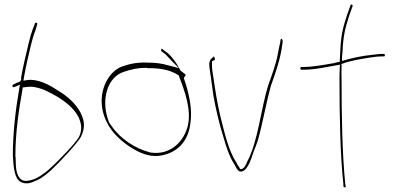

<svg xmlns="http://www.w3.org/2000/svg" viewBox="-20 -740 1740 837"><path d="M36 -62C39 -5 44 38 70 53C91 64 113 60 137 47H139C167 34 192 13 214 -9C236 -29 319 -117 333 -144C341 -161 346 -178 346 -195C346 -212 341 -228 332 -247C313 -286 273 -322 233 -345C202 -366 160 -390 116 -392C110 -392 104 -392 98 -391L82 -388L85 -406C94 -456 105 -504 116 -548C121 -568 126 -586 134 -606L142 -633C143 -636 143 -636 142 -639C139 -641 133 -642 133 -640V-639L122 -611C115 -592 110 -573 105 -552C94 -503 81 -455 72 -402C72 -400 76 -388 62 -382C62 -382 58 -381 55 -380L37 -371C30 -367 36 -355 46 -362L67 -371L63 -348C48 -261 36 -162 36 -62ZM37 -63C37 -63 36 -63 36 -63C36 -63 37 -63 37 -63ZM47 -56V-58C47 -162 62 -261 78 -350L79 -359H81C92 -360 102 -362 115 -362H116C135 -361 155 -355 173 -348C221 -326 292 -288 322 -230C329 -215 334 -199 334 -184C334 -170 331 -155 323 -141C308 -114 229 -34 209 -16C197 -4 183 8 171 16C154 29 132 44 100 48C66 53 55 23 51 -1C48 -20 49 -41 48 -56ZM171 16Z M432 -357C410 -287 432 -220 465 -175C491 -139 534 -105 570 -86C601 -68 645 -53 687 -63C756 -77 801 -126 810 -203C819 -260 805 -324 791 -370L781 -401C786 -406 792 -413 788 -416L767 -432C751 -464 723 -504 698 -518L687 -527C685 -529 685 -528 683 -525C680 -517 685 -516 691 -511C702 -505 715 -488 727 -476L760 -443L714 -455C684 -464 657 -467 623 -467C583 -469 548 -463 512 -450C475 -437 445 -399 432 -357ZM450 -222C422 -306 447 -401 517 -426C548 -437 584 -445 619 -444L624 -443C672 -443 719 -438 758 -412H759L764 -398C785 -343 815 -260 799 -193C783 -124 723 -62 637 -75C635 -75 632 -76 630 -77C571 -92 504 -135 467 -190C456 -205 456 -203 450 -222ZM691 -511Z M893 -446C899 -410 904 -366 910 -325C920 -268 936 -199 953 -146C966 -99 981 -55 1001 -25C1014 1 1023 17 1044 3C1060 -7 1075 -43 1085 -77C1092 -95 1100 -114 1106 -135C1126 -207 1140 -291 1161 -366V-368L1162 -369C1181 -422 1203 -485 1210 -542L1212 -556C1213 -561 1212 -562 1212 -563V-564C1209 -572 1207 -571 1206 -571C1204 -570 1202 -564 1202 -557L1199 -544C1197 -535 1194 -522 1191 -504C1183 -460 1165 -412 1150 -370C1116 -263 1106 -125 1057 -34C1053 -24 1045 -3 1030 -3H1027C1022 -15 1018 -14 1011 -31C975 -84 957 -169 939 -240C927 -293 918 -347 911 -398C907 -422 904 -438 904 -457V-472C908 -476 914 -477 917 -479C917 -486 914 -494 912 -494C909 -493 910 -493 910 -490H907C895 -478 890 -472 893 -446ZM1057 -35C1057 -35 1057 -34 1057 -34C1057 -34 1057 -35 1057 -35Z M1294 -436H1302C1355 -436 1407 -449 1450 -456L1462 -458L1461 -442C1460 -425 1460 -408 1460 -388C1460 -237 1463 -64 1477 63V72C1479 79 1489 78 1487 72L1485 62V61C1472 -70 1469 -237 1469 -388C1469 -410 1468 -432 1469 -452V-461C1491 -470 1515 -475 1539 -480C1569 -485 1613 -494 1643 -494H1652C1656 -494 1658 -495 1658 -498C1658 -503 1656 -505 1652 -505H1643C1638 -505 1624 -504 1603 -501C1560 -497 1515 -487 1484 -478L1471 -474V-490C1471 -497 1472 -503 1473 -511C1476 -583 1484 -614 1502 -671L1517 -713C1519 -720 1510 -723 1508 -717L1493 -675C1474 -617 1466 -586 1463 -510C1462 -499 1462 -484 1461 -472V-470H1459C1449 -469 1443 -467 1433 -464H1431C1396 -458 1344 -448 1301 -448H1294C1291 -448 1289 -445 1289 -442C1289 -439 1292 -436 1294 -436ZM1470 -450C1470 -450 1469 -450 1469 -450C1469 -450 1470 -450 1470 -450ZM1508 -718C1508 -718 1508 -717 1508 -717C1508 -717 1508 -718 1508 -718Z"/></svg>

Font: Stray Cat
Style: HlCn
Weight: 100
Version: Version 1.0